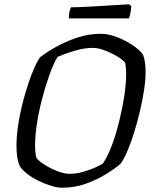

<svg xmlns="http://www.w3.org/2000/svg" viewBox="-20 -878 711 898"><path d="M272 0Q247 0 217 -9.5Q187 -19 158 -33.5Q129 -48 106.5 -65.5Q84 -83 74 -99Q65 -116 61 -141Q57 -166 57 -197Q57 -246 67 -306Q77 -366 93.5 -425Q110 -484 129 -533Q148 -582 167 -610Q195 -632 240 -657.5Q285 -683 339.5 -701.5Q394 -720 452 -720Q485 -720 525.5 -705Q566 -690 600 -667Q634 -644 649 -622Q655 -607 658 -586Q661 -565 661 -543Q661 -506 654 -458.5Q647 -411 635 -360Q623 -309 608 -260.5Q593 -212 576.5 -173Q560 -134 544 -112Q517 -89 475 -63Q433 -37 381 -18.5Q329 0 272 0ZM306 -65Q335 -65 366 -73.5Q397 -82 423 -93.5Q449 -105 461 -113Q483 -145 502.5 -196.5Q522 -248 537 -308.5Q552 -369 561 -427.5Q570 -486 570 -532Q570 -545 569 -558Q568 -571 566 -582Q564 -589 548 -601Q532 -613 509 -625Q486 -637 461 -645.5Q436 -654 414 -654Q373 -654 327 -640Q281 -626 249 -612Q230 -580 211.5 -528.5Q193 -477 177.5 -418Q162 -359 153 -301.5Q144 -244 144 -199Q144 -183 145.5 -168Q147 -153 150 -140Q161 -125 188.5 -107.5Q216 -90 248.5 -77.5Q281 -65 306 -65ZM302 -792Q302 -813 305.5 -826.5Q309 -840 313 -844Q341 -844 380 -846Q419 -848 459.5 -850.5Q500 -853 533.5 -855Q567 -857 584 -858L594 -849Q593 -830 589.5 -814.5Q586 -799 583 -792Z"/></svg>

Font: Texturina 72pt 72pt Regular
Style: Italic
Weight: 400
Italic angle: -11°
Designer: Guillermo Torres Carreño
Foundry: Omnibus-Type
Version: Version 1.002; ttfautohint (v1.8.3)